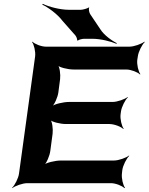

<svg xmlns="http://www.w3.org/2000/svg" viewBox="-20 -954 774 1000"><path d="M608 -358 610 -373C613 -397 632 -434 646 -447L645 -449C630 -437 591 -423 566 -423H340C310 -423 262 -412 248 -399L249 -397C264 -409 281 -449 284 -473L293 -542C296 -566 291 -606 280 -618L277 -616C287 -603 333 -592 363 -592H638C662 -592 698 -578 709 -566L711 -568C701 -581 692 -618 695 -642L698 -661C701 -685 720 -722 734 -735L732 -737C717 -725 678 -711 654 -711H219C195 -711 160 -725 149 -737L147 -735C157 -722 166 -685 163 -661L79 -50C76 -26 57 11 43 24L44 26C59 14 98 0 122 0H558C582 0 617 14 628 26L631 24C621 11 612 -26 615 -50L617 -68C620 -92 639 -129 653 -142L652 -144C637 -132 598 -118 574 -118H298C268 -118 220 -107 206 -94L208 -92C223 -104 239 -144 242 -168L254 -258C257 -282 252 -322 241 -334L238 -332C248 -319 294 -308 324 -308H550C575 -308 611 -294 622 -282L624 -284C614 -297 605 -334 608 -358ZM503 -801 450 -880C445 -887 440 -908 445 -914L442 -915C436 -910 411 -903 401 -903H339C292 -903 233 -919 203 -934L200 -930C230 -916 279 -881 305 -846L373 -769C377 -764 384 -749 381 -744L386 -743C389 -747 409 -752 417 -752H462C504 -752 559 -738 586 -726L589 -729C562 -742 521 -772 503 -801Z"/></svg>

Font: Asimov
Style: EdgeWideIt
Weight: 500
Designer: Google
Version: Version 2.000980: 2014